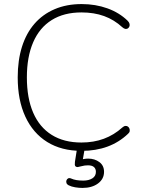

<svg xmlns="http://www.w3.org/2000/svg" viewBox="-20 -733 707 943"><path d="M381 8Q282 8 212 -35.5Q142 -79 104.5 -160Q67 -241 67 -353Q67 -437 88 -503.5Q109 -570 149.5 -616.5Q190 -663 248.5 -688Q307 -713 381 -713Q449 -713 507.5 -692Q566 -671 607 -631Q614 -624 616 -616.5Q618 -609 615.5 -603Q613 -597 608 -593.5Q603 -590 596 -591Q589 -592 581 -599Q541 -636 491.5 -654Q442 -672 380 -672Q294 -672 234 -634.5Q174 -597 143 -525.5Q112 -454 112 -353Q112 -251 143 -179.5Q174 -108 234 -70.5Q294 -33 380 -33Q440 -33 490 -51.5Q540 -70 581 -107Q589 -114 596 -114.5Q603 -115 608 -111.5Q613 -108 615.5 -102Q618 -96 617 -89Q616 -82 609 -76Q565 -34 508 -13Q451 8 381 8ZM385 190Q368 190 349.5 187Q331 184 317 177Q309 173 306.5 166Q304 159 306.5 152.5Q309 146 315 143Q321 140 330 144Q341 149 355.5 151.5Q370 154 389 154Q416 154 433.5 143Q451 132 451 111Q451 96 441.5 87.5Q432 79 412 79Q404 79 396 80Q388 81 377 84Q367 87 362 87.5Q357 88 352 85Q348 82 347.5 76.5Q347 71 348 62L361 -20H399L386 55L368 53Q380 50 391.5 48Q403 46 413 46Q445 46 468 63Q491 80 491 111Q491 146 461.5 168Q432 190 385 190Z"/></svg>

Font: Nunito ExtraLight
Style: Regular
Weight: 200
Designer: Vernon Adams
Foundry: Vernon Adams
Version: Version 3.602;April 4, 2023;FontCreator 14.0.0.2856 64-bit